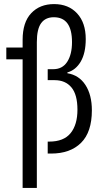

<svg xmlns="http://www.w3.org/2000/svg" viewBox="-20 -759 498 949"><path d="M91.8 -562Q91.8 -648.9 134.3 -693.8Q176.8 -738.8 247.1 -738.8Q318.8 -738.8 361.3 -692.6Q403.8 -646.5 403.8 -565.9Q403.8 -497.1 379.2 -454.8Q354.5 -412.6 313 -400.9V-397Q370.6 -387.7 402.3 -338.9Q434.1 -290 434.1 -213.9Q434.1 -106 380.6 -53Q327.1 0 232.9 0H215.8V-59.1H223.1Q294.9 -59.1 328.9 -100.8Q362.8 -142.6 362.8 -216.8Q362.8 -291.5 333 -327.1Q303.2 -362.8 250 -362.8H215.8V-417H243.2Q288.6 -417 312.3 -453.6Q335.9 -490.2 335.9 -550.8Q335.9 -673.8 246.1 -673.8Q204.6 -673.8 183.3 -644.5Q162.1 -615.2 162.1 -550.8V169.9H91.8V-465.8H11.2V-523.9H91.8Z"/></svg>

Font: Lumene Sans Condensed
Style: Regular
Weight: 400
Width: 3
Designer: Deni Anggara
Version: Version 1.003;Glyphs 3.1.2 (3151)